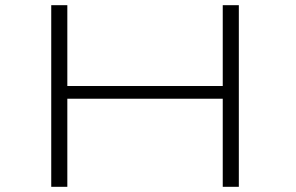

<svg xmlns="http://www.w3.org/2000/svg" viewBox="-20 -720 1140 740"><path d="M177.5 0V-700H239.5V-388.5H838.5V-700H900.5V0H838.5V-339.5H239.5V0Z"/></svg>

Font: Trispace Expanded ExtraLight
Style: Regular
Weight: 200
Width: 7
Designer: Tyler Finck
Foundry: Etcetera Type Company
Version: Version 1.210; ttfautohint (v1.8.3)